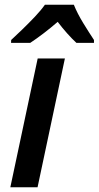

<svg xmlns="http://www.w3.org/2000/svg" viewBox="-20 -786 415 806"><path d="M23.4 0 138.2 -540.5H252.4L137.7 0ZM26.4 -606 26.9 -618.2Q45.4 -635.3 72.8 -661.6Q100.1 -688 126.5 -715.8Q152.8 -743.7 168.5 -766.1H290Q304.7 -729.5 329.8 -688.5Q355 -647.5 374.5 -618.2V-606H300.8Q283.2 -622.1 261.7 -646.2Q240.2 -670.4 222.2 -694.3Q192.9 -668.9 163.8 -646.7Q134.8 -624.5 106.9 -606Z"/></svg>

Font: Open Sans SemiBold
Style: Italic
Weight: 600
Italic angle: -12°
Designer: Monotype Design Team
Foundry: Monotype Imaging Inc.
Version: Version 3.003; ttfautohint (v1.8.4)